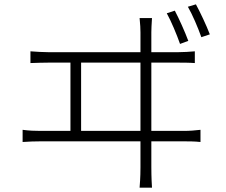

<svg xmlns="http://www.w3.org/2000/svg" viewBox="-20 -835 1040 883"><path d="M846 -647C831 -688 802 -752 784 -786L747 -774C767 -738 793 -676 808 -633ZM353 -233V-547H626V-233ZM676 -233V-547H799C817 -547 851 -547 876 -545V-599C851 -597 827 -595 799 -595H676V-686C676 -697 677 -724 679 -752H622C625 -725 626 -700 626 -686V-595H203C177 -595 148 -597 120 -599V-545C150 -546 177 -547 203 -547H304V-233H166C140 -233 113 -234 84 -238V-182C114 -184 140 -185 166 -185H626V-65C626 -55 626 -19 622 28H679C676 -18 676 -57 676 -67V-185H825C843 -185 876 -185 902 -182V-238C877 -235 852 -233 825 -233ZM844 -804C865 -768 890 -709 906 -664L945 -677C929 -719 900 -780 881 -815Z"/></svg>

Font: Noto Sans Japanese Light
Style: Regular
Weight: 300
Designer: Ryoko NISHIZUKA (kana & ideographs); Paul D. Hunt (Latin, Greek & Cyrillic); Wenlong ZHANG (bopomofo); Sandoll Communica
Foundry: Adobe Systems Incorporated
Version: Version 1.000;PS 1;hotconv 1.0.78;makeotf.lib2.5.61930